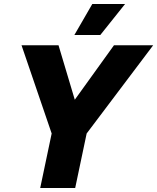

<svg xmlns="http://www.w3.org/2000/svg" viewBox="-20 -935 782 955"><path d="M350 -761H479L602 -915H439ZM180 0H354L411 -271L742 -710H547L352 -439L271 -710H87L237 -271Z"/></svg>

Font: Geist ExtraBold
Style: Italic
Weight: 800
Italic angle: -12°
Designer: Basement.studio, Andrés Briganti, Mateo Zaragoza
Foundry: Basement.studio, Vercel, Andrés Briganti, Guido Ferreyra, Mateo Zaragoza
Version: Version 1.500